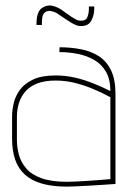

<svg xmlns="http://www.w3.org/2000/svg" viewBox="-20 -685 485 715"><path d="M311 -661V-652Q311 -636 305.5 -621.5Q300 -607 280 -608Q271 -608 263 -612.5Q255 -617 248 -621Q238 -628 229.5 -634Q221 -640 211 -647Q196 -658 177.5 -663Q159 -668 141 -658Q131 -653 125.5 -643.5Q120 -634 118 -622.5Q116 -611 116 -600V-592H136V-600Q136 -611 138 -622.5Q140 -634 149 -640Q158 -646 169 -644Q180 -642 190 -637Q201 -630 213 -621.5Q225 -613 238 -605Q249 -598 259.5 -593Q270 -588 282 -588Q310 -588 320.5 -609Q331 -630 331 -652V-661ZM391 -346Q361 -361 327.5 -374.5Q294 -388 259 -396Q224 -404 187 -404Q136 -404 104.5 -389.5Q73 -375 55.5 -352Q38 -329 31.5 -302.5Q25 -276 25 -252V-169Q25 -124 36.5 -90.5Q48 -57 73 -34.5Q98 -12 137 -1Q176 10 230 10Q241 10 263 9Q285 8 310.5 6.5Q336 5 359 3.5Q382 2 396.5 1Q411 0 410 0V-336Q410 -389 393.5 -423Q377 -457 348.5 -475.5Q320 -494 282 -501.5Q244 -509 202 -509L201 -491Q237 -491 271 -484Q305 -477 332 -461Q359 -445 375 -417Q391 -389 391 -346ZM391 -323V-18Q392 -18 380 -17Q368 -16 348.5 -14.5Q329 -13 306.5 -11.5Q284 -10 263.5 -9Q243 -8 230 -8Q171 -8 134 -21.5Q97 -35 77.5 -58Q58 -81 50.5 -108.5Q43 -136 43 -163V-250Q43 -278 51 -302.5Q59 -327 75.5 -345.5Q92 -364 119.5 -374.5Q147 -385 186 -385Q223 -385 256 -377Q289 -369 322.5 -355.5Q356 -342 391 -323Z"/></svg>

Font: Advent Pro Thin
Style: Regular
Weight: 250
Version: Version 3.000